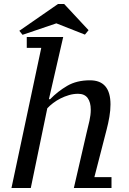

<svg xmlns="http://www.w3.org/2000/svg" viewBox="-20 -934 641 954"><path d="M113 -696H185L37 0H133L215 -396C223 -404.7 232.7 -413.3 244 -422C255.3 -430.7 267.7 -438.3 281 -445C294.3 -451.7 308.3 -457.2 323 -461.5C337.7 -465.8 352.7 -468 368 -468C389.3 -468 405.2 -461 415.5 -447C425.8 -433 431 -413.7 431 -389C431 -371.7 428.8 -353.3 424.5 -334C420.2 -314.7 415.3 -294.3 410 -273L347 0H534V-54H449L510 -291C515.3 -311 519.8 -331.8 523.5 -353.5C527.2 -375.2 529 -395.7 529 -415C529 -495 495 -535 427 -535C383 -535 345.3 -525.8 314 -507.5C282.7 -489.2 254.3 -467 229 -441H223L294 -750H113ZM92 -761 260 -818 402 -762 420 -784 299 -914H268L76 -781Z"/></svg>

Font: PT Serif Caption
Style: Italic
Weight: 400
Italic angle: -12°
Designer: A.Korolkova, O.Umpeleva, V.Yefimov
Foundry: ParaType Ltd
Version: Version 1.000W OFL